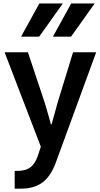

<svg xmlns="http://www.w3.org/2000/svg" viewBox="-20 -868 580 1118"><path d="M288.1 -654.3 394.5 -847.7H531.2L393.6 -654.3ZM102.5 -654.3 209 -847.7H345.7L208 -654.3ZM6.8 -563.5H142.6L239.3 -273.4Q263.7 -193.4 276.4 -143.6H280.3Q285.2 -161.1 316.4 -273.4L405.3 -563.5H540L306.6 74.2Q275.4 160.2 226.1 195.3Q176.8 230.5 103.5 230.5H65.4V127H83Q127 127 154.8 107.9Q182.6 88.9 199.2 42L217.8 -13.7Z"/></svg>

Font: Gothic A1
Style: Bold
Weight: 700
Version: Version 2.50